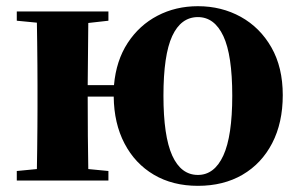

<svg xmlns="http://www.w3.org/2000/svg" viewBox="-20 -583 968 620"><path d="M619.1 -18.1Q672.4 -18.1 701.2 -80.8Q730 -143.6 730 -273.9Q730 -405.3 701.2 -466.6Q672.4 -527.8 619.1 -527.8Q564.5 -527.8 536.1 -466.6Q507.8 -405.3 507.8 -273.9Q507.8 -143.6 536.1 -80.8Q564.5 -18.1 619.1 -18.1ZM619.1 17.1Q537.6 17.1 476.8 -18.8Q416 -54.7 382.1 -119.6Q348.1 -184.6 347.2 -271H263.2Q263.2 -207 263.7 -143.8Q264.2 -80.6 265.1 -37.1L330.1 -30.8V0H34.2V-30.8L99.1 -37.1Q99.6 -65.9 100.1 -102.1Q100.6 -138.2 100.8 -174.1Q101.1 -210 101.1 -237.8V-308.1Q101.1 -335.9 100.8 -371.8Q100.6 -407.7 100.1 -444.1Q99.6 -480.5 99.1 -509.8L34.2 -516.1V-545.9H330.1V-516.1L265.1 -508.8L263.2 -308.1H348.1Q355 -387.2 392.3 -444.3Q429.7 -501.5 488.5 -532.2Q547.4 -563 619.1 -563Q695.3 -563 757.6 -528.6Q819.8 -494.1 856.4 -429.9Q893.1 -365.7 893.1 -275.9Q893.1 -186.5 858.9 -120.6Q824.7 -54.7 763.2 -18.8Q701.7 17.1 619.1 17.1Z"/></svg>

Font: Source Han Serif TW Heavy
Style: Regular
Weight: 900
Designer: Ryoko NISHIZUKA Ë•øÂ°öÊ∂ºÂ≠ê (kana & ideographs); Frank Grie√ühammer (Latin, Greek & Cyrillic); Wenlong ZHANG Âº†ÊñáÈæô 
Foundry: Adobe
Version: Version 2.003;hotconv 1.1.1;makeotfexe 2.6.0